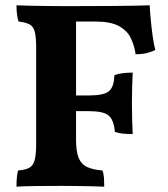

<svg xmlns="http://www.w3.org/2000/svg" viewBox="-20 -699 630 722"><path d="M42 3Q42 -18 43.5 -32.5Q45 -47 48 -58Q75 -60 90 -68Q105 -76 110.5 -97.5Q116 -119 116 -158V-519Q116 -558 111 -578.5Q106 -599 91.5 -607Q77 -615 50 -618Q46 -629 44 -644.5Q42 -660 42 -679Q63 -678 91.5 -677.5Q120 -677 152 -676.5Q184 -676 214 -676Q244 -676 266 -676V-173Q266 -130 275.5 -106Q285 -82 306.5 -71.5Q328 -61 365 -58Q370 -46 371 -30Q372 -14 372 3Q355 2 328 1.5Q301 1 271 0.5Q241 0 213 0Q168 0 119 0.5Q70 1 42 3ZM479 -195Q458 -195 442 -196.5Q426 -198 412 -203Q408 -249 388 -265Q368 -281 315 -281H251V-340H315Q370 -340 389.5 -356Q409 -372 410 -416Q425 -422 443 -424Q461 -426 479 -426Q478 -401 477 -373Q476 -345 476 -313Q476 -278 477 -248.5Q478 -219 479 -195ZM490 -495Q485 -529 471.5 -556.5Q458 -584 427 -601Q396 -618 339 -618H231L259 -676Q339 -676 393.5 -676.5Q448 -677 484.5 -677.5Q521 -678 543 -679Q544 -655 547 -624Q550 -593 554 -563.5Q558 -534 564 -511Q550 -504 532 -499.5Q514 -495 490 -495Z"/></svg>

Font: Vollkorn
Style: Bold
Weight: 700
Designer: Friedrich Althausen
Foundry: Friedrich Althausen
Version: Version 5.000